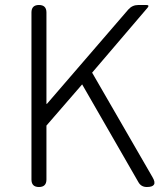

<svg xmlns="http://www.w3.org/2000/svg" viewBox="-20 -749 663 769"><path d="M136 0Q106 0 106 -30V-699Q106 -729 136 -729Q166 -729 166 -699V-333H168L494 -711Q510 -729 534 -729H545H566Q580 -729 571 -718L349 -458L591 -39Q614 0 568 0Q545 0 534 -20L309 -411L166 -246V-30Q166 0 136 0Z"/></svg>

Font: GenSenRounded TW L
Style: Regular
Weight: 300
Version: Version 1.501;PS 1;hotconv 16.6.51;makeotf.lib2.5.65220